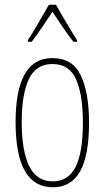

<svg xmlns="http://www.w3.org/2000/svg" viewBox="-20 -783 443 813"><path d="M357 -264Q357 -124 319 -57Q281 10 204 10Q46 10 46 -266Q46 -400 84.5 -468.5Q123 -537 202 -537Q287 -537 322 -464Q357 -391 357 -264ZM72 -266Q72 -143 104 -79Q136 -15 203 -15Q269 -15 300 -76Q331 -137 331 -265Q331 -380 302.5 -446Q274 -512 202 -512Q133 -512 102.5 -448.5Q72 -385 72 -266ZM217 -763Q230 -740 248.5 -708Q267 -676 283.5 -649.5Q300 -623 306 -613V-606H291Q270 -632 246 -667.5Q222 -703 202 -733Q183 -705 158.5 -668Q134 -631 114 -606H98V-613Q109 -629 125 -656Q141 -683 158 -712Q175 -741 187 -763Z"/></svg>

Font: Noto Sans Lao ExtraCondensed Thin
Style: Regular
Weight: 100
Width: 2
Designer: Monotype Design Team
Foundry: Monotype Imaging Inc.
Version: Version 2.003; ttfautohint (v1.8.4.7-5d5b)